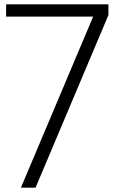

<svg xmlns="http://www.w3.org/2000/svg" viewBox="-20 -860 530 880"><path d="M8 -840H477V-791L143 0H76L407 -784H8Z"/></svg>

Font: Matangi Light
Style: Regular
Weight: 400
Version: Version 3.002